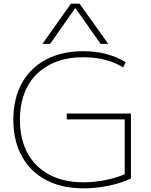

<svg xmlns="http://www.w3.org/2000/svg" viewBox="-20 -1020 827 1050"><path d="M437 10Q318 10 232 -35.5Q146 -81 99.5 -165.5Q53 -250 53 -365Q53 -481 99.5 -565Q146 -649 232 -694.5Q318 -740 436 -740Q502 -740 560 -725Q618 -710 667 -680L654 -651Q609 -679 554 -693Q499 -707 436 -707Q329 -707 250.5 -665.5Q172 -624 130.5 -547.5Q89 -471 89 -365Q89 -259 130.5 -182.5Q172 -106 250.5 -64.5Q329 -23 437 -23Q499 -23 563 -36.5Q627 -50 674 -73L662 -52V-367H345V-399H696V-44Q645 -19 575.5 -4.5Q506 10 437 10ZM212 -780 368 -1000H415L572 -780H530L393 -975H391L254 -780Z"/></svg>

Font: M PLUS 1 ExtraLight
Style: Regular
Weight: 250
Version: Version 1.001